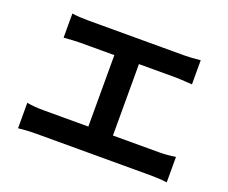

<svg xmlns="http://www.w3.org/2000/svg" viewBox="-112 -874 1223 1031"><g transform="rotate(20 500.0 -358.5)"><path d="M567.4 -157.2H832Q874 -157.2 924.8 -165V-19.5Q882.8 -25.4 832 -25.4H172.9Q125 -25.4 75.2 -19.5V-165Q117.2 -157.2 172.9 -157.2H426.8V-565.4H234.4Q202.1 -565.4 138.7 -560.5V-698.2Q177.7 -692.4 234.4 -692.4H778.3Q813.5 -692.4 872.1 -698.2V-560.5Q796.9 -565.4 778.3 -565.4H567.4Z"/></g></svg>

Font: Nasu
Style: Bold
Weight: 700
Designer: Ryoko NISHIZUKA (kana &amp; ideographs); Paul D. Hunt (Latin, Greek &amp; Cyrillic); Wenlong ZHANG (bopomofo); Sandoll C
Version: Version 2014.1215